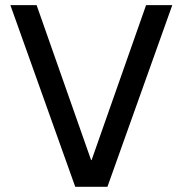

<svg xmlns="http://www.w3.org/2000/svg" viewBox="-20 -720 704 740"><path d="M644 -700.2 394 0H270L20 -700.2H121.1L331.1 -103H333L543 -700.2Z"/></svg>

Font: Quantico
Style: Regular
Weight: 400
Designer: Matt Desmond
Foundry: MADtype
Version: Version 2.002